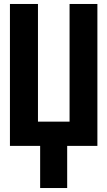

<svg xmlns="http://www.w3.org/2000/svg" viewBox="-20 -734 540 966"><path d="M470 0V-714H330V-122H171V-714H30V0H182V212H318V0Z"/></svg>

Font: Noto Sans Mono UI Condensed ExtraBold
Style: Regular
Weight: 800
Width: 3
Designer: Monotype Design team
Foundry: Monotype Imaging Inc.
Version: 1.000